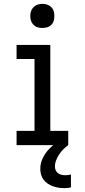

<svg xmlns="http://www.w3.org/2000/svg" viewBox="-20 -753 440 996"><path d="M66 0V-74H159V-447H66V-520H241V-74H334V0ZM200 -608Q187 -608 175 -611.5Q163 -615 154 -624Q145 -633 141 -645Q137 -657 137 -670Q137 -683 141 -695Q145 -707 154 -716Q163 -725 175 -729Q187 -733 200 -733Q213 -733 225 -729Q237 -725 246 -716Q255 -707 258.5 -695Q262 -683 262 -670Q262 -657 258.5 -645Q255 -633 246 -624Q237 -615 225 -611.5Q213 -608 200 -608ZM313 223Q298 223 283 220.5Q268 218 254 213Q240 208 227.5 199.5Q215 191 206 179Q197 167 193 152.5Q189 138 189 123Q189 94 202 67Q215 40 235.5 19Q256 -2 281 -17.5Q306 -33 334 -43V0Q320 10 308 22Q296 34 287 48Q278 62 271.5 78Q265 94 265 111Q265 121 269 130.5Q273 140 281.5 146Q290 152 300 154Q310 156 320 156Q327 156 334 155Q341 154 348 152V219Q340 221 331 222Q322 223 313 223Z"/></svg>

Font: Iosevka Etoile
Style: Regular
Weight: 400
Designer: Belleve Invis
Foundry: Belleve Invis
Version: Version 33.2.4